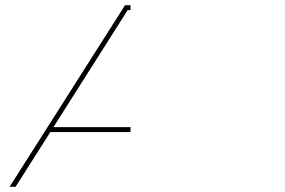

<svg xmlns="http://www.w3.org/2000/svg" viewBox="-20 -720 1098 740"><path d="M483 -230H186L472 -681H483V-700H462L17 0H40L174 -211H483Z"/></svg>

Font: Montserrat-Alt1 SemBd
Style: Regular
Weight: 600
Designer: Differentunic
Foundry: Differentunic
Version: Version 7.222